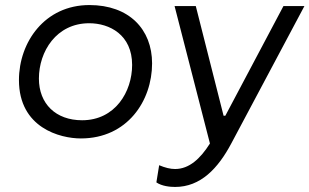

<svg xmlns="http://www.w3.org/2000/svg" viewBox="-20 -544 1225 760"><path d="M300 4C484 4 582 -145 582 -293C582 -428 491 -524 334 -524C157 -524 55 -377 55 -227C55 -38 218 4 300 4ZM305 -68C201 -68 134 -133 134 -233C134 -340 203 -452 333 -452C414 -452 503 -406 503 -287C503 -181 436 -68 305 -68ZM673 196C774 196 843 123 896 23L1185 -520H1102L872 -86H865L755 -520H671L811 24C773 84 729 125 673 125C654 125 634 120 610 110L599 178C621 193 653 196 673 196Z"/></svg>

Font: Fixel Display 20240404
Style: Italic
Weight: 400
Italic angle: -10°
Designer: AlfaBravo + MacPaw
Foundry: Kyrylo Tkachov, Marchela Mozhyna, Serhii Makarenko, Maria Weinstein, Zakhar Kryvoshyya
Version: Version 1.211;Glyphs 3.2 (3225)